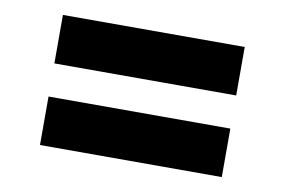

<svg xmlns="http://www.w3.org/2000/svg" viewBox="-47 -586 693 468"><g transform="rotate(10 300.0 -352.0)"><path d="M75 -191V-311H525V-191ZM75 -393V-513H525V-393Z"/></g></svg>

Font: Red Hat Text VF
Style: Regular
Weight: 400
Designer: Pentagram, MCKL
Foundry: Pentagram, MCKL
Version: Version 1.023